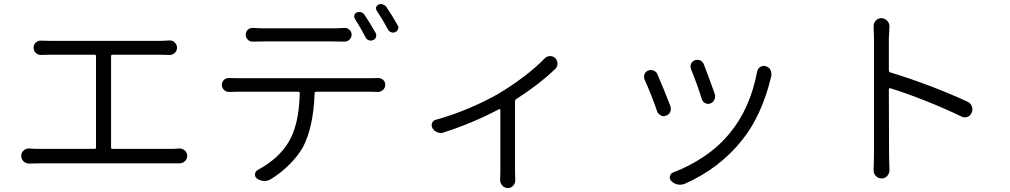

<svg xmlns="http://www.w3.org/2000/svg" viewBox="-20 -862 5040 958"><path d="M534.2 -126Q534.2 -119.1 541 -119.1H833Q851.6 -119.1 874 -121.1Q889.6 -122.1 901.9 -111.3Q914.1 -100.6 914.1 -84.5Q914.1 -68.4 901.9 -57.1Q889.6 -45.9 874 -46.9Q858.4 -46.9 833 -46.9H171.9Q150.4 -46.9 126 -45.9Q126 -45.9 125 -45.9Q109.4 -45.9 97.7 -56.6Q85.9 -68.4 85.9 -85Q85.9 -100.6 98.1 -111.3Q110.4 -122.1 126 -121.1Q149.4 -119.1 171.9 -119.1H452.1Q459 -119.1 459 -126V-582Q459 -588.9 452.1 -588.9H228.5Q213.9 -588.9 185.5 -587.9Q169.9 -586.9 158.7 -597.7Q147.5 -608.4 147.5 -624Q147.5 -639.6 158.7 -649.9Q169.9 -660.2 185.5 -659.2Q211.9 -658.2 228.5 -658.2H779.3Q798.8 -658.2 824.2 -660.2Q825.2 -660.2 827.1 -660.2Q840.8 -660.2 851.6 -650.4Q863.3 -639.6 863.3 -624Q863.3 -608.4 851.6 -597.7Q839.8 -586.9 824.2 -587.9Q798.8 -588.9 779.3 -588.9H541Q534.2 -588.9 534.2 -582Z M1854.5 -697.3Q1859.4 -687.5 1856 -676.8Q1852.5 -666 1841.8 -662.1Q1831.1 -657.2 1820.3 -661.1Q1809.6 -665 1804.7 -674.8Q1776.4 -728.5 1751 -767.6Q1745.1 -776.4 1748 -786.1Q1751 -795.9 1759.8 -799.8Q1770.5 -803.7 1781.7 -800.8Q1793 -797.9 1798.8 -788.1Q1828.1 -744.1 1854.5 -697.3ZM1642.6 -655.3H1294.9Q1267.6 -655.3 1243.2 -654.3Q1227.5 -653.3 1216.8 -663.6Q1206.1 -673.8 1206.1 -689Q1206.1 -704.1 1216.8 -713.9Q1227.5 -723.6 1243.2 -722.7Q1268.6 -720.7 1293.9 -720.7H1642.6Q1668 -720.7 1697.3 -722.7Q1711.9 -723.6 1723.1 -713.9Q1734.4 -704.1 1734.4 -689Q1734.4 -673.8 1723.1 -663.6Q1711.9 -653.3 1697.3 -654.3Q1668.9 -655.3 1642.6 -655.3ZM1171.9 -471.7H1826.2Q1845.7 -471.7 1865.2 -472.7Q1879.9 -473.6 1891.1 -463.9Q1902.3 -454.1 1902.3 -439.5Q1902.3 -423.8 1891.1 -413.6Q1879.9 -403.3 1865.2 -403.3Q1842.8 -404.3 1826.2 -404.3H1557.6Q1549.8 -404.3 1549.8 -396.5Q1543.9 -227.5 1491.2 -127Q1466.8 -84 1424.3 -41.5Q1381.8 1 1331.1 32.2Q1316.4 41 1300.8 41Q1297.9 41 1295.9 41Q1277.3 40 1261.7 28.3Q1251 20.5 1252.4 6.8Q1253.9 -6.8 1265.6 -13.7Q1369.1 -69.3 1418.9 -151.4Q1471.7 -236.3 1475.6 -396.5Q1475.6 -404.3 1468.8 -404.3H1171.9Q1139.6 -404.3 1124 -403.3Q1108.4 -403.3 1097.7 -413.6Q1086.9 -423.8 1086.9 -439Q1086.9 -454.1 1098.1 -463.9Q1109.4 -473.6 1124 -472.7Q1145.5 -471.7 1171.9 -471.7ZM1860.4 -807.6Q1856.4 -812.5 1856.4 -819.3Q1856.4 -822.3 1856.4 -825.2Q1859.4 -834 1868.2 -838.9Q1875 -841.8 1881.8 -841.8Q1885.7 -841.8 1889.6 -839.8Q1900.4 -836.9 1907.2 -828.1Q1938.5 -782.2 1963.9 -736.3Q1967.8 -731.4 1967.8 -724.6Q1967.8 -720.7 1965.8 -716.8Q1962.9 -706.1 1952.1 -702.1Q1947.3 -699.2 1941.4 -699.2Q1936.5 -699.2 1931.6 -701.2Q1920.9 -705.1 1916 -714.8Q1888.7 -765.6 1860.4 -807.6Z M2696.3 -569.3Q2707 -581.1 2722.7 -582Q2724.6 -582 2725.6 -582Q2739.3 -582 2750 -572.3Q2761.7 -560.5 2761.7 -543.9Q2761.7 -529.3 2751 -518.6Q2670.9 -441.4 2556.6 -368.2Q2549.8 -364.3 2549.8 -356.4V-7.8Q2549.8 16.6 2550.8 35.2Q2551.8 51.8 2541 64Q2530.3 76.2 2513.7 76.2Q2497.1 76.2 2486.3 63.5Q2475.6 52.7 2475.6 37.1L2476.6 -7.8V-313.5Q2476.6 -316.4 2474.6 -317.4Q2472.7 -318.4 2470.7 -317.4Q2333 -245.1 2193.4 -201.2Q2186.5 -198.2 2179.7 -198.2Q2170.9 -198.2 2162.1 -202.1Q2146.5 -208 2137.7 -222.7Q2133.8 -229.5 2133.8 -237.3Q2133.8 -242.2 2135.7 -248Q2141.6 -261.7 2155.3 -264.6Q2237.3 -287.1 2320.3 -322.3Q2403.3 -357.4 2463.9 -392.6Q2527.3 -429.7 2590.8 -477.5Q2654.3 -525.4 2696.3 -569.3Z M3427.7 -517.6Q3422.9 -531.2 3428.2 -543.9Q3433.6 -556.6 3447.3 -561.5Q3453.1 -563.5 3459 -563.5Q3466.8 -563.5 3474.6 -560.5Q3487.3 -553.7 3492.2 -540Q3525.4 -453.1 3546.9 -391.6Q3550.8 -377.9 3544.4 -364.3Q3538.1 -350.6 3524.4 -345.7Q3510.7 -340.8 3498 -347.7Q3485.4 -354.5 3481.4 -368.2Q3460 -438.5 3427.7 -517.6ZM3757.8 -504.9Q3760.7 -519.5 3773.4 -528.3Q3782.2 -533.2 3791 -533.2Q3796.9 -533.2 3801.8 -531.2Q3817.4 -526.4 3825.2 -511.7Q3829.1 -502.9 3829.1 -493.2Q3829.1 -487.3 3828.1 -480.5Q3827.1 -477.5 3826.2 -473.6Q3780.3 -285.2 3683.6 -164.1Q3570.3 -21.5 3397.5 54.7Q3386.7 59.6 3374 59.6Q3368.2 59.6 3361.3 58.6Q3342.8 54.7 3329.1 41Q3319.3 30.3 3322.8 16.6Q3326.2 2.9 3339.8 -2Q3420.9 -32.2 3496.1 -83.5Q3571.3 -134.8 3624 -201.2Q3723.6 -323.2 3757.8 -504.9ZM3196.3 -464.8Q3193.4 -471.7 3193.4 -479.5Q3193.4 -485.4 3195.3 -491.2Q3201.2 -504.9 3213.9 -509.8Q3220.7 -512.7 3227.5 -512.7Q3234.4 -512.7 3241.2 -509.8Q3255.9 -503.9 3260.7 -490.2Q3290 -422.9 3325.2 -332Q3327.1 -325.2 3327.1 -319.3Q3327.1 -311.5 3324.2 -303.7Q3318.4 -290 3303.7 -285.2Q3297.9 -282.2 3292 -282.2Q3284.2 -282.2 3277.3 -286.1Q3263.7 -293 3258.8 -306.6Q3229.5 -391.6 3196.3 -464.8Z M4807.6 -354.5Q4823.2 -347.7 4829.1 -331.1Q4832 -323.2 4832 -316.4Q4832 -307.6 4828.1 -299.8Q4822.3 -284.2 4807.1 -278.8Q4792 -273.4 4777.3 -280.3Q4700.2 -318.4 4600.6 -357.9Q4501 -397.5 4421.9 -421.9Q4419.9 -422.9 4417.5 -420.9Q4415 -418.9 4415 -417L4416 -86.9L4418 -12.7Q4418 2.9 4407.2 15.6Q4395.5 28.3 4378.4 28.3Q4361.3 28.3 4349.6 15.6Q4338.9 3.9 4338.9 -11.7L4340.8 -86.9V-669.9L4338.9 -731.4Q4338.9 -746.1 4348.6 -757.8Q4360.4 -771.5 4377.9 -771.5Q4394.5 -771.5 4407.2 -757.8Q4418 -746.1 4418 -730.5L4415 -669.9V-510.7Q4415 -502.9 4421.9 -501Q4625 -438.5 4807.6 -354.5Z"/></svg>

Font: Gen Jyuu Gothic Normal
Style: Regular
Weight: 300
Designer: [Source Han Sans]
Ryoko NISHIZUKA  (kana & ideographs); Paul D. Hunt (Latin, Greek & Cyrillic); Wenlong ZHANG  (bopomofo
Version: Version 1.002.20150607